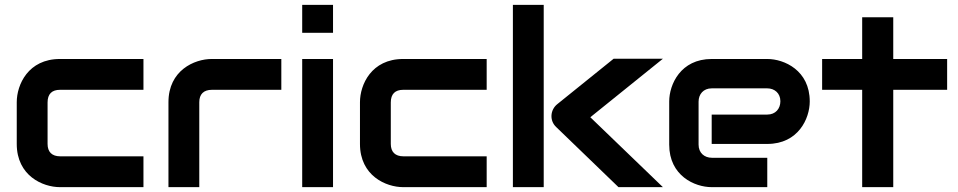

<svg xmlns="http://www.w3.org/2000/svg" viewBox="-20 -771 3946 791"><path d="M571 -127H228C194 -127 176 -145 176 -178V-349C176 -384 194 -401 227 -401H571V-528H227C96 -528 49 -422 49 -350V-178C49 -47 156 0 227 0H571Z M1139 -528H852C781 -528 674 -481 674 -350V0H801V-350C801 -383 819 -401 853 -401H1139Z M1352 -751H1225V-636H1352ZM1352 -528H1225V0H1352Z M1985 -127H1642C1608 -127 1590 -145 1590 -178V-349C1590 -384 1608 -401 1641 -401H1985V-528H1641C1510 -528 1463 -422 1463 -350V-178C1463 -47 1570 0 1641 0H1985Z M2412 -288 2711 -529H2508L2276 -342C2262 -331 2253 -314 2252 -296C2251 -277 2258 -260 2272 -247L2528 0H2711ZM2220 -751H2093V0H2220Z M3316 -353C3316 -481 3211 -528 3141 -528H2912C2784 -528 2737 -423 2737 -353V-175C2737 -47 2842 0 2912 0H3141V-121H2913C2882 -121 2858 -141 2858 -175V-352C2858 -383 2878 -407 2912 -407H3141C3171 -407 3195 -387 3195 -354C3195 -323 3175 -299 3141 -299H2912V-178H3141C3269 -178 3316 -283 3316 -353Z M3882 -528H3660V-700H3532V-528H3367V-401H3532V0H3660V-401H3882Z"/></svg>

Font: Audiowide
Style: Regular
Weight: 400
Designer: Astigmatic (AOETI)
Foundry: Astigmatic (AOETI)
Version: Version 1.002